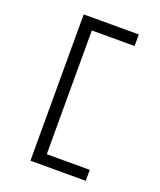

<svg xmlns="http://www.w3.org/2000/svg" viewBox="-140 -758 781 936"><g transform="rotate(20 250.0 -290.5)"><path d="M131 -670H417V-610H195V32H418V89H131Z"/></g></svg>

Font: Inconsolata
Style: Regular
Weight: 400
Designer: Raph Levien, Kirill Tkachev
Foundry: Cyreal
Version: Version 1.013